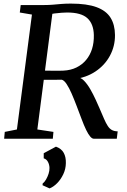

<svg xmlns="http://www.w3.org/2000/svg" viewBox="-20 -771 704 1067"><path d="M3 0 6.5 -38 74 -51.5 157.5 -690 90 -701.5 95 -743H226Q252 -743 274.2 -745Q296.5 -747 320.5 -749Q344.5 -751 374 -751Q463 -751 516.5 -731.2Q570 -711.5 594.2 -672.8Q618.5 -634 619 -576.5Q619.5 -514.5 591 -461.5Q562.5 -408.5 510.5 -373.8Q458.5 -339 389 -331L409.5 -340.5Q428.5 -341.5 447 -322.5Q465.5 -303.5 482 -274.8Q498.5 -246 511.5 -217.5Q524.5 -189 532.5 -170.5Q547.5 -135.5 558.2 -110.8Q569 -86 579 -70.8Q589 -55.5 601.8 -48.5Q614.5 -41.5 634 -41L629 0H501.5Q492 0 481.5 -12Q471 -24 459 -48.5Q447 -73 433 -110.5Q419.5 -146.5 405.5 -183.2Q391.5 -220 377.8 -251.5Q364 -283 350.2 -303.8Q336.5 -324.5 323.5 -328Q320.5 -328 306.8 -327.8Q293 -327.5 274.8 -327.5Q256.5 -327.5 238.8 -327.5Q221 -327.5 209.5 -327.5L216.5 -379Q227 -378.5 244.2 -378.2Q261.5 -378 280 -378Q298.5 -378 313.2 -378Q328 -378 332.5 -378.5Q373 -380.5 404.8 -396Q436.5 -411.5 458.5 -437.8Q480.5 -464 491.5 -499.2Q502.5 -534.5 501.5 -576.5Q500 -638.5 465.5 -670Q431 -701.5 353 -701.5Q343 -701.5 322.8 -700.2Q302.5 -699 282.5 -696.2Q262.5 -693.5 253 -689.5L275 -726L187.5 -51.5L277 -38L273.5 0ZM216.5 258.5 217 249Q227.5 241 236 226.2Q244.5 211.5 250 194.5Q255.5 177.5 255 162Q254.5 143.5 246.2 128.2Q238 113 223 109V80.5L291 44Q321.5 55 334.2 78.5Q347 102 346 135.5Q345.5 168.5 331.5 197.8Q317.5 227 297 247.5Q276.5 268 255.5 276Z"/></svg>

Font: Merriweather 36pt Medium
Style: Italic
Weight: 500
Italic angle: -7.8°
Version: Version 2.101